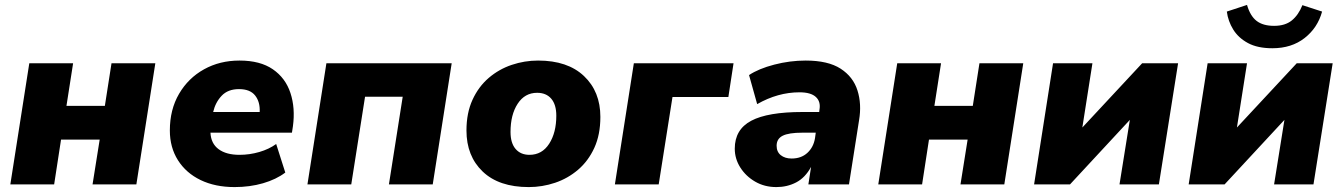

<svg xmlns="http://www.w3.org/2000/svg" viewBox="-20 -749 5455 780"><path d="M22 0 99 -492H277L250 -319H406L433 -492H611L534 0H356L385 -182H228L200 0Z M933 11Q854 11 795 -17.5Q736 -46 703 -98Q670 -150 670 -219Q670 -304 707.5 -368Q745 -432 809 -467.5Q873 -503 953 -503Q1037 -503 1088.5 -467.5Q1140 -432 1160 -371Q1180 -310 1170 -236L1166 -210H835Q837 -166 868 -143Q899 -120 953 -120Q994 -120 1033.5 -131.5Q1073 -143 1102 -164L1139 -48Q1102 -20 1048.5 -4.5Q995 11 933 11ZM951 -387Q906 -387 880.5 -360Q855 -333 846 -294H1035Q1037 -335 1016.5 -361Q996 -387 951 -387Z M1229 0 1306 -492H1815L1738 0H1560L1616 -356H1463L1407 0Z M2128 11Q2007 11 1941 -52Q1875 -115 1875 -219Q1875 -290 1899.5 -343.5Q1924 -397 1965.5 -432.5Q2007 -468 2059 -485.5Q2111 -503 2166 -503Q2286 -503 2352.5 -440Q2419 -377 2419 -274Q2419 -202 2394.5 -148.5Q2370 -95 2328.5 -59.5Q2287 -24 2235 -6.5Q2183 11 2128 11ZM2131 -120Q2182 -120 2211 -165Q2240 -210 2240 -279Q2240 -324 2219.5 -348Q2199 -372 2162 -372Q2112 -372 2083 -327.5Q2054 -283 2054 -213Q2054 -168 2074.5 -144Q2095 -120 2131 -120Z M2478 0 2555 -492H2960L2939 -355H2712L2656 0Z M3134 11Q3086 11 3048 -11Q3010 -33 2987.5 -68.5Q2965 -104 2965 -145Q2965 -223 3032 -258.5Q3099 -294 3240 -294H3308L3309 -303Q3315 -336 3294.5 -355Q3274 -374 3228 -374Q3140 -374 3056 -326L3023 -444Q3062 -470 3125.5 -486.5Q3189 -503 3253 -503Q3344 -503 3395 -470Q3446 -437 3463.5 -381.5Q3481 -326 3470 -261L3429 0H3264L3275 -71Q3251 -27 3214.5 -8Q3178 11 3134 11ZM3196 -105Q3235 -105 3260 -128Q3285 -151 3291 -188L3294 -210H3240Q3184 -210 3159.5 -197.5Q3135 -185 3135 -157Q3135 -132 3152 -118.5Q3169 -105 3196 -105Z M3548 0 3625 -492H3803L3776 -319H3932L3959 -492H4137L4060 0H3882L3911 -182H3754L3726 0Z M4181 0 4258 -492H4418L4377 -231L4620 -492H4766L4688 0H4528L4570 -262L4327 0Z M4809 0 4886 -492H5046L5005 -231L5248 -492H5394L5316 0H5156L5198 -262L4955 0ZM5149 -553Q5089 -553 5050 -574Q5011 -595 4990 -629Q4969 -663 4964 -702L5046 -729Q5059 -684 5085 -664Q5111 -644 5156 -644Q5201 -644 5228 -666Q5255 -688 5271 -728L5351 -702Q5333 -636 5280 -594.5Q5227 -553 5149 -553Z"/></svg>

Font: Nunito Sans Black
Style: Italic
Weight: 900
Italic angle: -9°
Designer: Vernon Adams
Foundry: Vernon Adams
Version: Version 3.006; ttfautohint (v1.8.3)